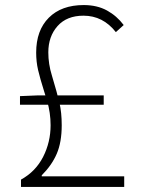

<svg xmlns="http://www.w3.org/2000/svg" viewBox="-20 -739 568 759"><path d="M180 -244Q180 -293 166 -341L155 -376Q138 -430 130.5 -462.5Q123 -495 123 -531Q123 -619 173 -669Q223 -719 311 -719Q364 -719 403 -697.5Q442 -676 469 -640L438 -612Q387 -677 310 -677Q244 -677 207.5 -636Q171 -595 171 -532Q171 -486 185 -441Q206 -371 215 -332.5Q224 -294 224 -244Q224 -177 204.5 -131.5Q185 -86 145 -46V-42H471V0H63V-29Q121 -61 150.5 -119Q180 -177 180 -244ZM59 -359 132 -362H390V-325H59Z"/></svg>

Font: Merged Yaku Han JP ExtraLight
Style: Regular
Weight: 250
Designer: Ryoko NISHIZUKA 西塚涼子 (kana, bopomofo & ideographs); Paul D. Hunt (Latin, Greek & Cyrillic); Sandoll Communications 산돌커뮤니
Foundry: Adobe
Version: Version 2.004